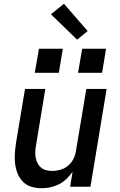

<svg xmlns="http://www.w3.org/2000/svg" viewBox="-20 -993 640 1021"><path d="M201 8Q173 8 146.5 0Q120 -8 102 -26.5Q84 -45 74 -69.5Q64 -94 60.5 -121Q57 -148 59 -176Q61 -204 65 -232L113 -520H221L171 -217Q168 -201 167.5 -184.5Q167 -168 170 -153Q173 -138 180 -124.5Q187 -111 198.5 -101.5Q210 -92 225.5 -88Q241 -84 258 -84Q279 -84 301.5 -90.5Q324 -97 342 -112Q360 -127 370.5 -148Q381 -169 384 -191L439 -520H547L461 0H353L366 -80Q352 -59 333.5 -41.5Q315 -24 293 -13Q271 -2 247.5 3Q224 8 201 8ZM523 -606H395L417 -734H544ZM293 -606H165L187 -734H314ZM390 -782 251 -917 320 -973 446 -828Z"/></svg>

Font: Iosevka SS04 Semibold Extended
Style: Italic
Weight: 600
Width: 7
Italic angle: -9°
Monospace: yes
Designer: Belleve Invis
Foundry: Belleve Invis
Version: Version 19.0.0; ttfautohint (v1.8.4)